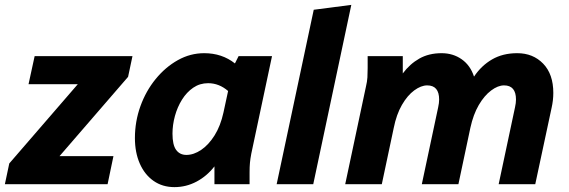

<svg xmlns="http://www.w3.org/2000/svg" viewBox="-50 -755 2334 787"><path d="M-30 0 -12 -85 269 -410H67L92 -525H493L475 -440L194 -115H415L391 0Z M503 -189Q503 -257 525.5 -319.5Q548 -382 588 -431Q628 -480 679 -508.5Q730 -537 787 -537Q860 -537 913 -495L928 -525H1065L980 -125Q976 -104 974.5 -87.5Q973 -71 973 -49V0H829V-73Q798 -33 755.5 -10.5Q713 12 665 12Q616 12 579.5 -13.5Q543 -39 523 -84.5Q503 -130 503 -189ZM657 -207Q657 -161 672 -140.5Q687 -120 714 -120Q744 -120 774.5 -140.5Q805 -161 829.5 -200Q854 -239 866 -294L885 -382Q848 -414 803 -414Q769 -414 742 -395.5Q715 -377 696 -346.5Q677 -316 667 -279.5Q657 -243 657 -207Z M1084 0 1236 -715 1390 -735 1234 0Z M1365 0 1450 -400Q1455 -421 1456 -437.5Q1457 -454 1457 -476V-525H1601V-454Q1630 -493 1669 -515Q1708 -537 1760 -537Q1807 -537 1842.5 -512Q1878 -487 1893 -441Q1923 -486 1967 -511.5Q2011 -537 2070 -537Q2135 -537 2176.5 -494Q2218 -451 2218 -374Q2218 -344 2211 -313L2144 0H1994L2061 -315Q2063 -324 2064 -332Q2065 -340 2065 -347Q2065 -405 2016 -405Q1991 -405 1963 -384Q1935 -363 1912.5 -324.5Q1890 -286 1878 -231L1829 0H1679L1746 -315Q1748 -324 1749 -332Q1750 -340 1750 -347Q1750 -405 1701 -405Q1676 -405 1648 -384.5Q1620 -364 1597.5 -325Q1575 -286 1564 -231L1515 0Z"/></svg>

Font: Radio Canada
Style: Bold Italic
Weight: 700
Italic angle: -12°
Designer: Charles Daoud, Etienne Aubert Bonn, Alexandre Saumier Demers, Jacques Le Bailly
Foundry: Radio-Canada
Version: Version 2.104; ttfautohint (v1.8.4.7-5d5b);gftools[0.9.28.de